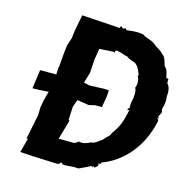

<svg xmlns="http://www.w3.org/2000/svg" viewBox="-106 -819 902 926"><g transform="rotate(15 344.5 -356.5)"><path d="M74 -4 137 0 258 5 269 3 278 -7 287 1 300 2C321 1 336 -2 366 0C376 -5 402 -16 421 -27C421 -27 432 -25 431 -24C427 -27 440 -32 437 -22C449 -34 445 -23 452 -39C442 -29 449 -38 446 -36C454 -34 456 -33 452 -49C462 -49 463 -46 455 -45C466 -51 469 -51 462 -55C564 -91 649 -184 677 -320C678 -330 669 -329 670 -334C678 -328 681 -341 671 -337L684 -365C685 -369 677 -384 681 -383C689 -406 690 -430 687 -447C691 -475 684 -496 674 -507C672 -512 670 -520 669 -511C681 -523 666 -517 674 -528C665 -530 677 -531 662 -530C657 -546 657 -572 640 -583C632 -606 629 -628 612 -638C597 -656 580 -659 564 -674C539 -693 520 -690 500 -705C467 -711 440 -707 420 -704C412 -705 413 -715 404 -709L398 -707L386 -717L382 -705L379 -706L192 -718L177 -641L172 -600L159 -560L154 -520L148 -446H146L145 -410H64L51 -316L87 -317L131 -320L118 -271L112 -237L111 -197L103 -159L86 -74L93 -76ZM529 -374C529 -366 527 -361 528 -342L526 -345L518 -336C525 -336 525 -331 530 -336C518 -281 509 -248 476 -206C475 -191 459 -186 442 -163C429 -159 417 -138 392 -137C370 -127 358 -120 330 -126C333 -119 334 -122 327 -122C326 -114 327 -118 320 -120C325 -113 317 -118 315 -113L236 -114L264 -211L259 -213L262 -280L275 -317L334 -308L363 -315H398L408 -373L409 -402L381 -403L314 -400L284 -407L300 -460L304 -526L313 -583L377 -587L391 -585C386 -596 394 -591 394 -597C425 -594 441 -582 452 -583C470 -567 494 -567 500 -560C517 -546 522 -528 530 -508C526 -509 531 -505 525 -507C532 -494 540 -474 529 -447C538 -433 536 -398 529 -374Z"/></g></svg>

Font: Asimov Print
Style: DIt
Weight: 250
Width: 0
Designer: Google
Version: Version 2.000980: 2014